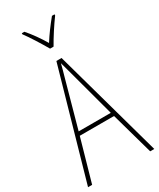

<svg xmlns="http://www.w3.org/2000/svg" viewBox="-236 -1024 909 1097"><g transform="rotate(-30 218.5 -475.5)"><path d="M208 -794H231C256 -839 297 -902 328 -944V-951H311C276 -908 246 -868 219 -825C194 -868 159 -917 129 -951H112V-944C138 -910 181 -841 208 -794ZM410 0H437L238 -715H204L0 0H27L106 -278H332ZM243 -607 325 -303H113L197 -606C206 -638 213 -662 220 -691C228 -660 235 -637 243 -607Z"/></g></svg>

Font: Noto Sans Sinhala Condensed Thin
Style: Regular
Weight: 100
Width: 3
Designer: Jelle Bosma - Monotype Design Team
Foundry: Monotype Imaging Inc.
Version: Version 2.006